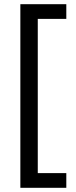

<svg xmlns="http://www.w3.org/2000/svg" viewBox="-20 -736 363 915"><path d="M296 89V159H77V-716H296V-646H160V89Z"/></svg>

Font: Noto Sans Thai Looped SemiCond
Style: Regular
Weight: 400
Width: 4
Designer: Sasikarn Vongin, Ben Mitchell
Foundry: The Fontpad Ltd
Version: Version 1.001